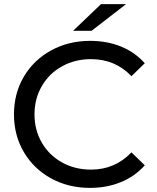

<svg xmlns="http://www.w3.org/2000/svg" viewBox="-20 -907 763 935"><path d="M48 -350Q48 -452 96 -533.5Q144 -615 229 -661.5Q314 -708 419 -708Q501 -708 569 -680.5Q637 -653 685 -599L620 -536Q541 -619 423 -619Q345 -619 282 -584Q219 -549 183.5 -487.5Q148 -426 148 -350Q148 -274 183.5 -212.5Q219 -151 282 -116Q345 -81 423 -81Q540 -81 620 -165L685 -102Q637 -48 568.5 -20Q500 8 418 8Q313 8 228.5 -38.5Q144 -85 96 -166.5Q48 -248 48 -350ZM472 -887H594L426 -757H336Z"/></svg>

Font: APTA Sans Medium
Style: Bold
Weight: 500
Version: Version 7.200